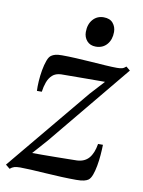

<svg xmlns="http://www.w3.org/2000/svg" viewBox="-96 -780 637 853"><g transform="rotate(10 223.0 -354.0)"><path d="M357.5 -441Q345.5 -441 325 -441Q304.5 -441 280 -440.8Q255.5 -440.5 231.5 -440.5Q207.5 -440.5 188.2 -440.2Q169 -440 159.5 -440Q135 -439 120.5 -425.8Q106 -412.5 98.8 -392.2Q91.5 -372 88.5 -349H66.5Q65.5 -367 67 -392Q68.5 -417 73 -442.8Q77.5 -468.5 84.8 -488.2Q92 -508 103 -514Q108.5 -518 119.2 -521Q130 -524 149 -524Q178 -524 212.5 -522.2Q247 -520.5 281.8 -518Q316.5 -515.5 347.2 -513.5Q378 -511.5 399 -511.5Q413 -511.5 421.5 -513.8Q430 -516 439.5 -524.5L457.5 -509.5L152 -139.5L93.5 -73.5Q112.5 -73.5 141 -73.5Q169.5 -73.5 200 -74Q230.5 -74.5 256.2 -74.8Q282 -75 295 -75.5Q329.5 -77 348.8 -99.2Q368 -121.5 375 -164H397Q396.5 -142 394.5 -117Q392.5 -92 388.2 -68.5Q384 -45 377.5 -27Q371 -9 361.5 -1.5Q355 3.5 342 6.8Q329 10 307.5 10Q277 10 240.5 8.5Q204 7 167.8 4.5Q131.5 2 101.2 0.5Q71 -1 52.5 -1Q36 -1 26 2Q16 5 7 13L-12 -2.5L298.5 -376.5ZM289.5 -588Q264 -588 249.5 -604.5Q235 -621 235 -644.5Q235 -679.5 253.8 -701Q272.5 -722.5 302.5 -722.5Q330.5 -722.5 344.5 -705.8Q358.5 -689 358.5 -666Q358.5 -631.5 339.8 -609.8Q321 -588 289.5 -588Z"/></g></svg>

Font: Merriweather 120pt
Style: Italic
Weight: 400
Italic angle: -7.8°
Version: Version 2.101